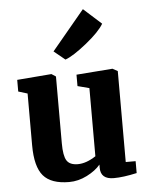

<svg xmlns="http://www.w3.org/2000/svg" viewBox="-50 -705 579 755"><g transform="rotate(-5 239.5 -328.0)"><path d="M369 8Q317 8 317 -37V-50Q298 -27 263.5 -9.5Q229 8 193 8Q122 8 91 -28Q60 -64 60 -149V-353L24 -364V-410L160 -421L177 -410V-146Q177 -97 189 -78Q201 -59 233 -59Q266 -59 304 -84V-353L258 -365V-410L401 -421L421 -410V-51H460V-4Q406 8 369 8ZM220 -473 176 -509 305 -664H306L376 -601Q358 -570 304.5 -527Q251 -484 220 -473Z"/></g></svg>

Font: Aikya
Style: Bold
Weight: 700
Designer: Neelakash Kshetrimayum (Latin subset based on Merriweather by Eben Sorkin)
Foundry: Brand New Type
Version: Version 1.00 b005